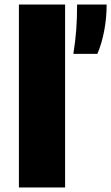

<svg xmlns="http://www.w3.org/2000/svg" viewBox="-20 -828 491 848"><path d="M63.5 0V-808H267.5V0ZM320.5 -808H451Q451 -747.5 440 -690.8Q429 -634 410 -590H304Q313 -646.5 316.8 -697.2Q320.5 -748 320.5 -808Z"/></svg>

Font: Encode Sans Expanded ExtraBold
Style: Regular
Weight: 800
Width: 7
Designer: Multiple Designers
Foundry: Impallari Type
Version: Version 2.000